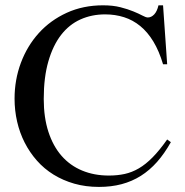

<svg xmlns="http://www.w3.org/2000/svg" viewBox="-20 -698 708 733"><path d="M632.3 -155.3Q607.9 -111.8 579.6 -79.8Q551.3 -47.9 517.6 -26.6Q483.9 -5.4 444.3 5.1Q404.8 15.6 357.9 15.6Q307.1 15.6 263.7 3.2Q220.2 -9.3 184.3 -31.5Q148.4 -53.7 120.8 -85Q93.3 -116.2 74.2 -153.6Q55.2 -190.9 45.4 -233.6Q35.6 -276.4 35.6 -321.3Q35.6 -393.6 59.8 -458.3Q84 -522.9 128.2 -571.8Q172.4 -620.6 234.9 -649.2Q297.4 -677.7 373.5 -677.7Q411.1 -677.7 439.7 -670.4Q468.3 -663.1 489 -654.5Q509.8 -646 523.4 -638.7Q537.1 -631.3 544.4 -631.3Q557.6 -631.3 568.6 -642.8Q579.6 -654.3 585 -677.7H602.5L618.2 -452.6H602.5Q587.4 -503.4 565.4 -539.6Q543.5 -575.7 515.4 -598.6Q487.3 -621.6 453.6 -632.3Q419.9 -643.1 381.3 -643.1Q330.1 -643.1 287.1 -623.8Q244.1 -604.5 213.1 -564.5Q182.1 -524.4 164.6 -463.6Q147 -402.8 147 -320.3Q147 -249.5 164.8 -194.8Q182.6 -140.1 215.1 -103Q247.6 -65.9 293.5 -46.9Q339.4 -27.8 395.5 -27.8Q428.2 -27.8 456.1 -33.9Q483.9 -40 510.3 -55.4Q536.6 -70.8 562.7 -97.4Q588.9 -124 618.2 -165.5Z"/></svg>

Font: Doulos SIL CyrE
Style: Regular
Weight: 400
Designer: Walt Agee, Victor Gaultney, Peter Martin, Debbi Hosken, Becca Hirsbrunner
Foundry: SIL International
Version: Version 5.000